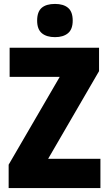

<svg xmlns="http://www.w3.org/2000/svg" viewBox="-20 -1050 553 977"><path d="M491 -93H24V-212L284 -659H29V-807H484V-688L225 -242H491ZM260 -1030Q303 -1030 326.5 -1010Q350 -990 350 -945Q350 -901 326 -881Q302 -861 260 -861Q217 -861 193 -881Q169 -901 169 -945Q169 -990 192 -1010Q215 -1030 260 -1030Z"/></svg>

Font: Noto Sans Kannada UI Condensed Black
Style: Regular
Weight: 900
Width: 3
Designer: Jelle Bosma - Monotype Design Team
Foundry: Monotype Imaging Inc.
Version: Version 2.005; ttfautohint (v1.8.4.7-5d5b)